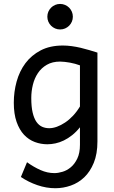

<svg xmlns="http://www.w3.org/2000/svg" viewBox="-20 -743 589 992"><path d="M483.4 -12.2Q483.4 52.2 464.6 98.1Q445.8 144 415.3 173.1Q384.8 202.1 345.7 215.8Q306.6 229.5 266.1 229.5Q219.2 229.5 173.1 213.6Q127 197.8 87.9 171.4L119.6 95.2Q154.3 120.1 189.5 135.7Q224.6 151.4 261.2 151.4Q280.3 151.4 303.2 144.5Q326.2 137.7 346.2 120.8Q366.2 104 379.6 75.7Q393.1 47.4 393.1 4.9V-85.4Q374 -61.5 352.8 -44.7Q331.5 -27.8 309.8 -17.3Q288.1 -6.8 266.4 -2.2Q244.6 2.4 224.6 2.4Q190.9 2.4 159.7 -9.3Q128.4 -21 104.2 -46.6Q80.1 -72.3 65.7 -113.3Q51.3 -154.3 51.3 -212.4Q51.3 -268.6 65.9 -321.8Q80.6 -375 111.3 -416.3Q142.1 -457.5 190.2 -482.7Q238.3 -507.8 305.2 -507.8Q327.1 -507.8 350.3 -504.6Q373.5 -501.5 396.5 -496.1Q419.4 -490.7 441.4 -484.1Q463.4 -477.5 483.4 -471.2ZM290.5 -424.8Q250.5 -424.8 222.2 -408.4Q193.8 -392.1 176 -365.5Q158.2 -338.9 149.9 -305.2Q141.6 -271.5 141.6 -236.8Q141.6 -191.4 148.7 -161.4Q155.8 -131.3 168.2 -113.5Q180.7 -95.7 197.5 -88.1Q214.4 -80.6 234.4 -80.6Q252.9 -80.6 273.9 -88.1Q294.9 -95.7 316.2 -109.9Q337.4 -124 357.2 -145Q377 -166 393.1 -192.9V-405.3Q381.3 -409.7 368.2 -413.3Q355 -417 341.3 -419.4Q327.6 -421.9 314.7 -423.3Q301.8 -424.8 290.5 -424.8ZM224.6 -656.7Q224.6 -670.4 229.7 -682.4Q234.9 -694.3 243.9 -703.4Q252.9 -712.4 264.9 -717.5Q276.9 -722.7 290.5 -722.7Q304.2 -722.7 316.2 -717.5Q328.1 -712.4 337.2 -703.4Q346.2 -694.3 351.3 -682.4Q356.4 -670.4 356.4 -656.7Q356.4 -643.1 351.3 -631.1Q346.2 -619.1 337.2 -610.1Q328.1 -601.1 316.2 -595.9Q304.2 -590.8 290.5 -590.8Q276.9 -590.8 264.9 -595.9Q252.9 -601.1 243.9 -610.1Q234.9 -619.1 229.7 -631.1Q224.6 -643.1 224.6 -656.7Z"/></svg>

Font: Andika DR AuSIL
Style: Regular
Weight: 400
Designer: Annie Olsen & Victor Gaultney
Foundry: SIL International
Version: Version 0.003